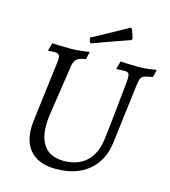

<svg xmlns="http://www.w3.org/2000/svg" viewBox="-122 -928 919 1037"><g transform="rotate(15 337.5 -409.0)"><path d="M175 -202Q175 -124 210.5 -82.5Q246 -41 315 -41Q395 -41 442.5 -85.5Q490 -130 500 -215Q506 -259 518.5 -380Q531 -501 535 -542Q536 -550 536 -563Q536 -583 530 -589.5Q524 -596 506 -596Q494 -596 481 -595Q468 -594 463 -594V-598L474 -639Q486 -638 517.5 -637Q549 -636 581 -636Q607 -636 636.5 -640Q666 -644 675 -646L665 -603Q635 -599 621 -594Q607 -589 601 -578.5Q595 -568 592 -546L550 -206Q537 -103 468 -45.5Q399 12 286 12Q196 12 148.5 -34.5Q101 -81 101 -167Q101 -188 104 -210L145 -542Q147 -560 147 -566Q147 -583 140 -589.5Q133 -596 115 -596Q105 -596 95 -595Q85 -594 82 -594L81 -598L93 -639Q104 -638 135.5 -637Q167 -636 199 -636Q225 -636 257.5 -640Q290 -644 300 -646L291 -603Q255 -598 241 -586.5Q227 -575 222 -546L178 -252Q175 -225 175 -202ZM295 -692 287 -697 281 -721Q340 -752 401 -786Q462 -820 480 -830L489 -824L505 -776L501 -766Q484 -760 422.5 -738.5Q361 -717 295 -692Z"/></g></svg>

Font: Alegreya SC
Style: Italic
Weight: 400
Italic angle: -7°
Designer: Juan Pablo del Peral
Foundry: Huerta Tipografica
Version: Version 2.007; ttfautohint (v1.6)